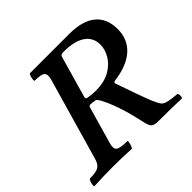

<svg xmlns="http://www.w3.org/2000/svg" viewBox="-174 -843 1025 1025"><g transform="rotate(-45 338.5 -331.0)"><path d="M-8 4Q-12 4 -10.5 -7.5Q-9 -19 -4.5 -30.5Q0 -42 4 -42Q50 -42 69.5 -53.5Q89 -65 98 -99L231 -563Q240 -596 226.5 -608Q213 -620 165 -620Q161 -620 162 -631.5Q163 -643 167 -654.5Q171 -666 175 -666H472Q571 -666 622 -624Q673 -582 673 -501Q673 -425 621 -377.5Q569 -330 468 -317Q454 -315 459 -303Q480 -242 500 -186Q520 -130 532 -101Q547 -67 555.5 -57Q564 -47 580 -42Q595 -38 612.5 -35.5Q630 -33 651 -31Q656 -31 657.5 -22.5Q659 -14 657.5 -5.5Q656 3 651 3Q578 0 479 0Q449 0 437.5 -10Q426 -20 420 -49Q416 -66 408.5 -99Q401 -132 391 -164Q381 -197 370 -226Q359 -255 349 -275Q345 -285 340.5 -292.5Q336 -300 331 -307Q325 -317 314 -317Q308 -318 301.5 -318.5Q295 -319 289 -320Q275 -322 272 -309L212 -99Q202 -65 217.5 -53.5Q233 -42 285 -42Q290 -42 288 -30.5Q286 -19 281.5 -7.5Q277 4 272 4Q238 2 202.5 1Q167 0 132 0Q98 0 62.5 1Q27 2 -8 4ZM355 -351Q422 -351 464.5 -375.5Q507 -400 528 -436Q549 -472 549 -508Q549 -562 506.5 -591Q464 -620 383 -620Q369 -620 364 -616.5Q359 -613 357 -605L291 -374Q286 -358 301 -356Q315 -354 328 -352.5Q341 -351 355 -351Z"/></g></svg>

Font: Junicode
Style: Bold Italic
Weight: 700
Italic angle: -11°
Designer: Peter S. Baker
Version: Version 2.100; ttfautohint (v1.8.4)